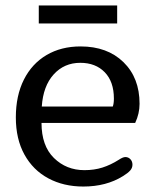

<svg xmlns="http://www.w3.org/2000/svg" viewBox="-20 -670 566 703"><path d="M122 -650H409V-584H122ZM38 -240Q38 -320 67.5 -378.5Q97 -437 150.5 -468.5Q204 -500 275 -500Q373 -500 432 -442.5Q491 -385 491 -290Q491 -254 475 -220H132Q132 -136 177.5 -91.5Q223 -47 289 -47Q325 -47 355 -56.5Q385 -66 415 -85Q430 -95 439 -95Q450 -95 457.5 -87Q465 -79 465 -67Q465 -55 456.5 -45.5Q448 -36 430 -25Q369 13 285 13Q213 13 157 -17Q101 -47 69.5 -104Q38 -161 38 -240ZM393 -280Q397 -291 397 -309Q397 -371 363.5 -405.5Q330 -440 274 -440Q215 -440 176.5 -397.5Q138 -355 133 -280Z"/></svg>

Font: Maitree Medium
Style: Regular
Weight: 500
Designer: CadsonDemak Team
Foundry: CadsonDemak
Version: Version 1.000